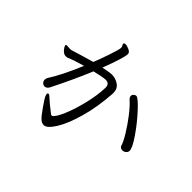

<svg xmlns="http://www.w3.org/2000/svg" viewBox="-163 -1019 1327 1327"><g transform="rotate(45 500.0 -356.0)"><path d="M895 -219Q873 -219 867 -238Q859 -266 827 -318.5Q795 -371 755 -422.5Q715 -474 684 -501Q670 -514 670 -527Q670 -537 679 -546Q689 -554 697 -554Q715 -554 773.5 -491Q832 -428 882.5 -355Q933 -282 933 -253Q933 -239 921.5 -229Q910 -219 895 -219ZM388 42Q366 42 348 24Q330 7 296 -42Q262 -91 256 -104Q250 -118 250 -125Q250 -135 258 -135Q266 -135 276 -125Q306 -96 374 -44Q384 -44 385 -45Q407 -60 435 -127Q463 -194 484 -281.5Q505 -369 507 -443Q507 -483 469 -483Q456 -483 423.5 -476.5Q391 -470 368 -464Q314 -333 233 -172Q228 -163 220 -157Q212 -151 202 -151Q193 -151 184 -157Q170 -168 170 -185Q170 -198 177 -209Q229 -288 295 -445Q256 -434 225 -423.5Q194 -413 188 -410Q174 -402 159 -402Q145 -402 132 -412Q119 -422 111 -435Q103 -448 103 -453V-455Q104 -461 113 -461L125 -460Q132 -459 143 -459Q153 -459 159 -461Q262 -493 321 -509Q335 -542 361.5 -619Q388 -696 388 -714Q388 -723 385 -727Q384 -730 381 -735Q378 -740 378 -744Q378 -745 380 -749Q383 -754 392 -754Q406 -754 427.5 -744.5Q449 -735 451 -722Q452 -719 452 -712Q452 -701 437.5 -652Q423 -603 393 -526Q456 -539 472 -539Q510 -539 540.5 -518Q571 -497 571 -456V-450Q562 -311 530 -198Q498 -85 458 -21.5Q418 42 388 42Z"/></g></svg>

Font: Iansui
Style: Regular
Weight: 400
Designer: But Ko / Fontworks Inc.
Foundry: zi-hi.com / Fontworks Inc.
Version: Version 1.002